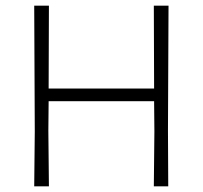

<svg xmlns="http://www.w3.org/2000/svg" viewBox="-20 -659 717 679"><path d="M153 -639 152 -346H525L524 -639H576L574 -197L575 0H524L526 -194L525 -301H152L151 -197L153 0H101L103 -194L101 -639Z"/></svg>

Font: Alegreya Sans Light
Style: Regular
Weight: 300
Designer: Juan Pablo del Peral
Foundry: Huerta Tipografica
Version: Version 2.007